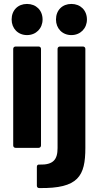

<svg xmlns="http://www.w3.org/2000/svg" viewBox="-20 -750 503 974"><path d="M117 -572C163 -572 196 -606 196 -651C196 -698 163 -730 117 -730C71 -730 39 -698 39 -651C39 -606 71 -572 117 -572ZM342 -572C388 -572 421 -606 421 -651C421 -698 388 -730 342 -730C296 -730 264 -698 264 -651C264 -606 296 -572 342 -572ZM59 0H176C183 0 188 -5 188 -12V-502C188 -509 183 -514 176 -514H59C52 -514 47 -509 47 -502V-12C47 -5 52 0 59 0ZM179 204C378 207 413 143 413 0V-502C413 -509 408 -514 401 -514H284C277 -514 272 -509 272 -502V1C272 59 251 87 180 85C172 84 167 88 167 96V192C167 199 171 204 179 204Z"/></svg>

Font: Barlow Semi Condensed
Style: Bold
Weight: 700
Width: 4
Designer: Jeremy Tribby
Foundry: Tribby Type
Version: Version 1.422;hotconv 1.0.109;makeotfexe 2.5.65596